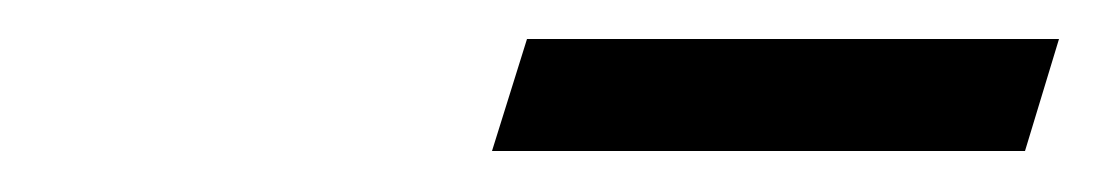

<svg xmlns="http://www.w3.org/2000/svg" viewBox="-20 -672 550 96"><path d="M226 -596.5 243.5 -652.5H509.5L492.5 -596.5Z"/></svg>

Font: Newsreader 11pt
Style: Italic
Weight: 400
Italic angle: -17°
Version: Version 1.003